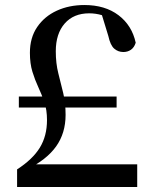

<svg xmlns="http://www.w3.org/2000/svg" viewBox="-20 -744 613 764"><path d="M55 -316V-360H444V-316ZM48 0V-70Q110 -110 138.5 -156.5Q167 -203 167 -266Q167 -307 156.5 -337.5Q146 -368 132.5 -397Q119 -426 109 -458.5Q99 -491 99 -534Q99 -594 128 -636.5Q157 -679 206 -701.5Q255 -724 316 -724Q398 -724 451.5 -683.5Q505 -643 520 -574Q514 -555 501 -546Q488 -537 471 -537Q450 -537 434.5 -550.5Q419 -564 411 -601L381 -699L446 -659Q411 -676 386 -683.5Q361 -691 335 -691Q273 -691 237.5 -650.5Q202 -610 202 -540Q202 -492 212 -452.5Q222 -413 231.5 -374Q241 -335 241 -287Q241 -214 203 -161Q165 -108 87 -70L112 -105V-90H526V0Z"/></svg>

Font: Noto Serif JP ExtraLight SemiBold
Style: Regular
Weight: 600
Version: Version 2.003-H1;hotconv 1.1.1;makeotfexe 2.6.0